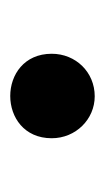

<svg xmlns="http://www.w3.org/2000/svg" viewBox="65 -255 205 375"><g transform="rotate(90 167.5 -67.5)"><path d="M85 -66C85 42 250 42 250 -66C250 -113 213 -150 168 -150C121 -150 85 -113 85 -66Z"/></g></svg>

Font: AllPunType Bold
Style: Regular
Weight: 700
Version: 1.0